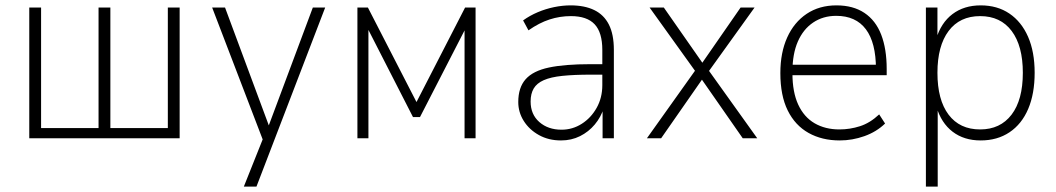

<svg xmlns="http://www.w3.org/2000/svg" viewBox="-20 -515 3933 715"><path d="M89 0V-487H133V-38H347V-487H391V-38H605V-487H649V0Z M888 180 965 -13V22L770 -487H818L987 -32H975L1145 -487H1191L935 180Z M1311 0V-487H1350L1531 -135L1712 -487H1751V0H1710V-429H1724L1544 -79H1518L1339 -429H1352V0Z M2069 8Q2023 8 1987 -12Q1951 -32 1930.5 -64.5Q1910 -97 1910 -135Q1910 -189 1937.5 -220Q1965 -251 2024 -263.5Q2083 -276 2179 -276H2233V-237H2181Q2118 -237 2074.5 -232.5Q2031 -228 2005 -216.5Q1979 -205 1967.5 -185.5Q1956 -166 1956 -137Q1956 -89 1988.5 -60.5Q2021 -32 2071 -32Q2112 -32 2146.5 -54Q2181 -76 2202 -113.5Q2223 -151 2223 -198V-329Q2223 -394 2194.5 -424.5Q2166 -455 2106 -455Q2065 -455 2026.5 -442.5Q1988 -430 1948 -402L1928 -439Q1953 -457 1982.5 -469.5Q2012 -482 2043.5 -488.5Q2075 -495 2105 -495Q2157 -495 2193 -477.5Q2229 -460 2247.5 -423.5Q2266 -387 2266 -329V0H2224V-114H2229Q2218 -79 2195 -51.5Q2172 -24 2140 -8Q2108 8 2069 8Z M2389 0 2577 -264V-239L2399 -487H2452L2600 -275H2591L2738 -487H2790L2614 -242V-260L2800 0H2746L2590 -224H2598L2442 0Z M3107 8Q3041 8 2991 -20Q2941 -48 2913.5 -103.5Q2886 -159 2886 -243Q2886 -319 2911.5 -375.5Q2937 -432 2984 -463.5Q3031 -495 3095 -495Q3157 -495 3199 -467Q3241 -439 3261.5 -386Q3282 -333 3282 -258V-235H2915V-274H3260L3242 -258Q3242 -356 3204.5 -406Q3167 -456 3094 -456Q3045 -456 3008 -431Q2971 -406 2951 -360Q2931 -314 2931 -248V-242Q2931 -172 2952.5 -125.5Q2974 -79 3013.5 -56Q3053 -33 3106 -33Q3145 -33 3182.5 -45Q3220 -57 3254 -89L3276 -55Q3244 -24 3199 -8Q3154 8 3107 8Z M3428 180V-487H3471V-369H3466Q3484 -430 3527 -462.5Q3570 -495 3632 -495Q3694 -495 3739 -464.5Q3784 -434 3808.5 -378Q3833 -322 3833 -244Q3833 -166 3809 -109.5Q3785 -53 3739.5 -22.5Q3694 8 3632 8Q3570 8 3527.5 -24.5Q3485 -57 3467 -118H3472V180ZM3630 -33Q3705 -33 3747 -88Q3789 -143 3789 -244Q3789 -344 3747.5 -399.5Q3706 -455 3630 -455Q3554 -455 3512.5 -399.5Q3471 -344 3471 -244Q3471 -143 3512.5 -88Q3554 -33 3630 -33Z"/></svg>

Font: Nunito Sans 10pt SemiCondensed ExtraLight
Style: Regular
Weight: 250
Width: 4
Designer: Vernon Adams
Foundry: Vernon Adams
Version: Version 3.101;gftools[0.9.27]